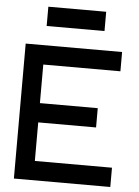

<svg xmlns="http://www.w3.org/2000/svg" viewBox="-60 -946 719 992"><g transform="rotate(5 300.0 -450.0)"><path d="M550 0V-100H150V-300H450V-400H150V-600H550V-700H50V0ZM150 -800H450V-900H150Z"/></g></svg>

Font: Matrix Sans Video
Style: Regular
Weight: 400
Designer: Brad Neil
Version: Version 1.100